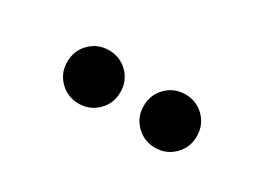

<svg xmlns="http://www.w3.org/2000/svg" viewBox="-27 -940 623 470"><g transform="rotate(30 285.0 -705.0)"><path d="M115.5 -704Q115.5 -736 137.2 -757.8Q159 -779.5 190.5 -779.5Q222 -779.5 243.8 -757.8Q265.5 -736 265.5 -704Q265.5 -672.5 243.8 -650.8Q222 -629 190.5 -629Q159 -629 137.2 -650.8Q115.5 -672.5 115.5 -704ZM331.5 -704Q331.5 -736 353.2 -757.8Q375 -779.5 406.5 -779.5Q438 -779.5 459.8 -757.8Q481.5 -736 481.5 -704Q481.5 -672.5 459.8 -650.8Q438 -629 406.5 -629Q375 -629 353.2 -650.8Q331.5 -672.5 331.5 -704Z"/></g></svg>

Font: League Mono Narrow SemiBold
Style: Regular
Weight: 600
Width: 3
Designer: Tyler Finck
Foundry: The League of Moveable Type / Tyler Finck
Version: Version 2.210